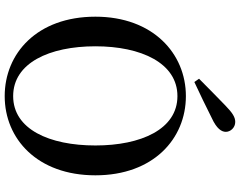

<svg xmlns="http://www.w3.org/2000/svg" viewBox="-122 -881 1021 817"><g transform="rotate(90 388.5 -472.5)"><path d="M315 -809 329 -789C381 -813 432 -838 482 -863C528 -884 541 -905 541 -923C541 -943 523 -963 499 -963C479 -963 461 -952 429 -921C394 -887 354 -848 315 -809ZM389 18C571 18 726 -121 726 -368C726 -615 570 -753 389 -753C208 -753 51 -613 51 -368C51 -119 208 18 389 18ZM389 -18C248 -18 177 -172 177 -368C177 -562 248 -717 389 -717C530 -717 599 -562 599 -368C599 -172 530 -18 389 -18Z"/></g></svg>

Font: Noto Serif SC SemiBold
Style: Regular
Weight: 600
Designer: Ryoko NISHIZUKA 西塚涼子 (kana & ideographs); Frank Grießhammer (Latin, Greek & Cyrillic); Wenlong ZHANG 张文龙 (bopomofo); San
Foundry: Adobe
Version: Version 2.001;hotconv 1.1.0;makeotfexe 2.6.0